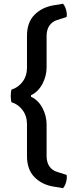

<svg xmlns="http://www.w3.org/2000/svg" viewBox="-20 -789 386 1028"><path d="M42 -309.5Q77 -320 100.8 -351.2Q124.5 -382.5 124.5 -427V-597Q124.5 -669 164.5 -709.5Q204.5 -750 266.5 -760.5L317.5 -769Q325 -761 330 -748Q335 -735 337 -721.5Q339 -708 336.5 -698L286.5 -682Q259.5 -673.5 244.5 -651.8Q229.5 -630 229.5 -596V-429Q229.5 -381.5 206.8 -339.2Q184 -297 146 -279V-271Q184 -254 206.8 -211.8Q229.5 -169.5 229.5 -121.5V45.5Q229.5 80 244.5 101.8Q259.5 123.5 286.5 131.5L336.5 147.5Q339 157.5 337 171.2Q335 185 330 197.8Q325 210.5 317.5 218.5L266.5 210Q204.5 200 164.5 159.2Q124.5 118.5 124.5 46.5V-123.5Q124.5 -168 100.8 -199.5Q77 -231 42 -241.5Q37.5 -253.5 37.5 -275.5Q37.5 -297.5 42 -309.5Z"/></svg>

Font: Signika
Style: Regular
Weight: 400
Designer: Anna Giedry
Foundry: Anna Giedry
Version: Version 2.001